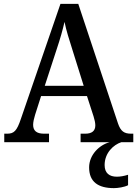

<svg xmlns="http://www.w3.org/2000/svg" viewBox="-20 -734 708 991"><path d="M2 0H233V-44H207C168 -44 151 -60 151 -90C151 -104 156 -125 161 -141L192 -238H429L463 -133C468 -117 472 -100 472 -87C472 -58 454 -44 420 -44H396V0H546C492 14 440 66 440 130C440 205 487 237 568 237C588 237 622 232 641 222V168C619 175 600 178 583 178C545 178 520 160 520 118C520 55 566 13 606 0H668V-44H657C621 -44 603 -56 589 -97L384 -714H292L88 -121C67 -58 52 -44 17 -44H2ZM211 -291 273 -481C291 -535 303 -577 313 -621C322 -577 337 -529 355 -473L412 -291Z"/></svg>

Font: Noto Serif Hebrew SemiCondensed Medium
Style: Regular
Weight: 500
Width: 4
Designer: Monotype Design Team
Foundry: Monotype Imaging Inc.
Version: Version 2.004